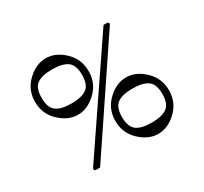

<svg xmlns="http://www.w3.org/2000/svg" viewBox="-149 -952 1237 1164"><g transform="rotate(-30 469.5 -369.5)"><path d="M544.9 -104.5Q579.1 -79.1 651.4 -79.1Q723.6 -79.1 758.3 -104.5Q793 -129.9 793 -198.2Q793 -266.6 758.3 -291.5Q723.6 -316.9 651.4 -316.9Q579.1 -316.9 544.9 -291.5Q510.7 -266.1 510.7 -198.2Q510.7 -130.4 544.9 -104.5ZM651.9 -395Q719.7 -395 779.3 -338.4Q838.9 -281.2 838.9 -197.3Q838.9 -113.3 779.3 -56.6Q719.7 0 651.9 0Q584 0 523.9 -56.6Q463.9 -113.3 463.9 -197.8Q463.9 -282.2 523.9 -338.9Q584 -395.5 651.9 -395ZM394.5 -635.7Q359.4 -661.1 287.1 -661.1Q214.8 -661.1 180.7 -635.7Q146.5 -610.4 147 -542Q147 -473.6 181.2 -448.7Q215.3 -422.9 287.6 -422.9Q359.9 -422.9 394.5 -448.2Q429.2 -473.6 429.2 -542Q429.2 -610.4 394.5 -635.7ZM694.8 -738.8H715.8Q723.6 -738.8 727.5 -732.4Q731.4 -726.1 726.1 -719.2L244.1 -2Q242.2 0 241.2 0H214.8Q207 0 203.6 -6.3Q200.2 -12.7 205.1 -20L691.9 -736.8Q693.8 -738.8 694.8 -738.8ZM288.1 -738.8Q356 -739.3 415.5 -682.6Q475.1 -626 475.1 -541.5Q475.1 -457 415.5 -400.4Q356 -343.8 288.1 -343.8Q220.2 -343.8 160.2 -400.4Q100.1 -457 100.1 -541.5Q100.1 -626 160.2 -682.6Q220.2 -739.3 288.1 -738.8Z"/></g></svg>

Font: BrevierViennese-Regular
Style: Regular
Weight: 400
Designer: Johannes Lang & Ellmer Stefan
Foundry: Johannes Lang & Ellmer Stefan
Version: Version 1.001;PS 001.001;hotconv 1.0.70;makeotf.lib2.5.58329